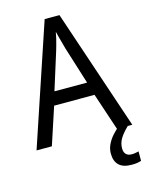

<svg xmlns="http://www.w3.org/2000/svg" viewBox="-136 -798 842 1102"><g transform="rotate(-15 285.0 -247.5)"><path d="M478 0 404 -222H164L91 0H0L240 -716H328L569 0ZM311 -524Q308 -536 302.5 -555.5Q297 -575 291.5 -595.5Q286 -616 283 -629Q280 -611 275.5 -592Q271 -573 266 -555.5Q261 -538 257 -524L187 -301H381ZM477 116Q477 139 489 151Q501 163 522 163Q537 163 547 160.5Q557 158 564 157V213Q552 217 539 219Q526 221 507 221Q456 221 431.5 197Q407 173 407 128Q407 100 419.5 74Q432 48 452.5 25Q473 2 495 -14L542 0Q508 33 492.5 59.5Q477 86 477 116Z"/></g></svg>

Font: Noto Sans Thai SemiCondensed
Style: Regular
Weight: 400
Width: 4
Designer: Monotype Design Team
Foundry: Monotype Imaging Inc.
Version: Version 2.001